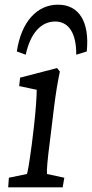

<svg xmlns="http://www.w3.org/2000/svg" viewBox="-20 -801 393 821"><path d="M15 0H248L255 -41L181 -57C179 -69 183 -119 193 -194L211 -342C219 -405 226 -447 236 -495L224 -510L66 -469L62 -433L137 -417C137 -390 133 -328 125 -259L116 -184C103 -86 98 -65 95 -57L18 -41ZM52 -581 90 -567C110 -660 156 -709 216 -709C273 -709 307 -660 306 -567L351 -581C364 -709 317 -781 228 -781C139 -781 71 -709 52 -581Z"/></svg>

Font: TPK Tissa Web
Style: Italic
Weight: 400
Italic angle: -7°
Designer: Jacques Le Bailly, Suppakit Chalermlarp | Katatrad Co.,Ltd.
Foundry: Jacques Le Bailly, Cadson Demak Co.,Ltd.
Version: Version 5.000;Glyphs 3.1.2 (3151)